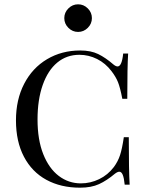

<svg xmlns="http://www.w3.org/2000/svg" viewBox="-20 -856 683 890"><path d="M506 -557Q517 -548 525 -548Q545 -548 551 -608H574Q570 -548 570 -398H547Q537 -450 527 -475Q517 -500 497 -526Q469 -563 430 -582.5Q391 -602 348 -602Q289 -602 245.5 -566Q202 -530 178 -462Q154 -394 154 -302Q154 -208 180.5 -141.5Q207 -75 252.5 -40.5Q298 -6 355 -6Q399 -6 439.5 -25.5Q480 -45 508 -82Q527 -108 536.5 -137Q546 -166 554 -220H577Q577 -63 581 0H558Q555 -31 549 -45.5Q543 -60 533 -60Q525 -60 513 -51Q475 -19 439 -2.5Q403 14 351 14Q262 14 195 -22.5Q128 -59 91 -129.5Q54 -200 54 -298Q54 -394 92 -467.5Q130 -541 198 -581.5Q266 -622 352 -622Q401 -622 435 -605.5Q469 -589 506 -557ZM406 -772Q406 -746 387 -727Q368 -708 342 -708Q316 -708 297 -727Q278 -746 278 -772Q278 -798 297 -817Q316 -836 342 -836Q368 -836 387 -817Q406 -798 406 -772Z"/></svg>

Font: Playfair Display SC
Style: Regular
Weight: 400
Designer: Claus Eggers Sørensen
Foundry: Claus Eggers Sørensen
Version: Version 1.200; ttfautohint (v1.6)